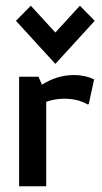

<svg xmlns="http://www.w3.org/2000/svg" viewBox="-20 -653 359 673"><path d="M36 0ZM47 -384V0H142V-296Q172 -307 205 -307Q253 -307 287 -287L291 -288L310 -375Q277 -390 240 -390Q180 -390 127 -356L115 -384ZM260 -633 312 -580 174 -429 36 -580 88 -633 174 -539Z"/></svg>

Font: Cambay Devanagari
Style: Regular
Weight: 700
Designer: Pooja Saxena
Foundry: Pooja Saxena
Version: Version 1.095;PS 001.095;hotconv 1.0.70;makeotf.lib2.5.58329